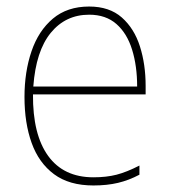

<svg xmlns="http://www.w3.org/2000/svg" viewBox="-20 -558 521 588"><path d="M253 -538Q315 -538 353 -504.5Q391 -471 408.5 -416Q426 -361 426 -295V-269H81Q80 -146 127.5 -80.5Q175 -15 266 -15Q306 -15 337 -23Q368 -31 407 -51V-23Q375 -6 341.5 2Q308 10 266 10Q192 10 145.5 -24.5Q99 -59 77 -120Q55 -181 55 -261Q55 -338 76.5 -401Q98 -464 142 -501Q186 -538 253 -538ZM253 -513Q181 -513 135.5 -457.5Q90 -402 82 -293H400Q400 -356 384.5 -406Q369 -456 336.5 -484.5Q304 -513 253 -513Z"/></svg>

Font: Noto Sans Lao Looped SemiCondensed Thin
Style: Regular
Weight: 100
Width: 4
Designer: Mark Frömberg, Ben Mitchell
Foundry: The Fontpad Ltd
Version: Version 1.002; ttfautohint (v1.8.4.7-5d5b)